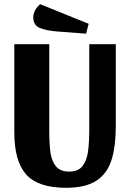

<svg xmlns="http://www.w3.org/2000/svg" viewBox="-20 -870 619 912"><path d="M294 22Q161 22 104.5 -41Q48 -104 48 -241V-660H214V-252Q214 -184 220 -143.5Q226 -103 246.5 -79Q267 -55 309 -55Q351 -55 371.5 -80.5Q392 -106 398 -149Q404 -192 404 -263V-660H530V-274Q530 -174 509.5 -109.5Q489 -45 437.5 -11.5Q386 22 294 22ZM138 -788Q138 -805 147 -821.5Q156 -838 171 -850L401 -757L389 -710L257 -720Q201 -724 169.5 -737Q138 -750 138 -788Z"/></svg>

Font: Sansita
Style: Bold
Weight: 700
Designer: Pablo Cosgaya
Foundry: Omnibus-Type
Version: Version 1.006